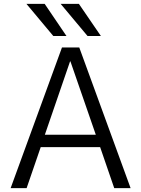

<svg xmlns="http://www.w3.org/2000/svg" viewBox="-20 -977 732 997"><path d="M35.2 0 301.8 -730.5H391.6L658.2 0H573.2L500 -212.9H191.4L118.2 0ZM117.2 -957H211.9L325.2 -790H256.8ZM212.9 -277.3H477.5L345.7 -658.2H343.8ZM294.9 -957H389.6L503.9 -790H434.6Z"/></svg>

Font: GenEi M Gothic v2 Regular
Style: Regular
Weight: 400
Version: Version 2.0